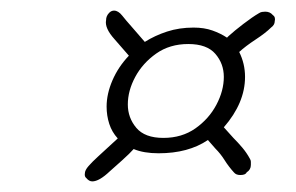

<svg xmlns="http://www.w3.org/2000/svg" viewBox="-20 -665 558 362"><path d="M154 -323Q148 -323 143 -329Q139 -332 140 -338Q140 -344 147 -352Q154 -360 165 -370L202 -404Q191 -416 186 -431.5Q181 -447 181 -464Q181 -488 192 -513.5Q203 -539 223 -560L196 -591Q177 -612 180 -627Q180 -635 186 -641Q190 -645 195 -645Q203 -645 210.5 -635.5Q218 -626 227 -616Q232 -610 240 -601Q248 -592 253 -586Q272 -598 295 -605.5Q318 -613 345 -613Q365 -613 380.5 -607.5Q396 -602 408 -594L411 -597Q422 -607 439 -620Q456 -633 468 -640Q471 -642 474 -642.5Q477 -643 480 -643Q489 -643 494 -637Q500 -633 498 -625Q498 -618 491 -613Q481 -603 462 -590.5Q443 -578 431 -567Q442 -545 442 -520Q442 -471 402 -425L420 -405Q429 -396 437 -386.5Q445 -377 451 -366Q453 -363 453 -360Q453 -357 453 -354Q453 -345 445 -340Q443 -335 433 -335Q425 -335 421 -340Q411 -351 403.5 -363Q396 -375 386 -385L372 -401Q335 -376 279 -376Q251 -376 232 -384Q225 -376 210 -362.5Q195 -349 187 -342Q167 -323 154 -323ZM288 -405Q323 -405 348.5 -423Q374 -441 388 -467.5Q402 -494 402 -520Q402 -545 386 -563.5Q370 -582 335 -582Q300 -582 274.5 -564Q249 -546 235 -520Q221 -494 221 -468Q221 -443 237 -424Q253 -405 288 -405Z"/></svg>

Font: Send Flowers
Style: Regular
Weight: 400
Designer: Robert E. Leuschke
Foundry: Robert E. Leuschke
Version: Version 1.010; ttfautohint (v1.8.4.7-5d5b)